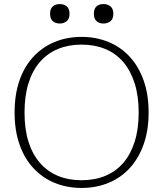

<svg xmlns="http://www.w3.org/2000/svg" viewBox="-20 -910 805 947"><path d="M383 17Q310 17 249.5 -8Q189 -33 144.5 -81Q100 -129 76 -198Q52 -267 52 -355Q52 -444 76 -513Q100 -582 144.5 -630Q189 -678 249.5 -703Q310 -728 383 -728Q454 -728 515 -703Q576 -678 620 -630Q664 -582 688.5 -513Q713 -444 713 -355Q713 -267 688.5 -198Q664 -129 620 -81Q576 -33 515 -8Q454 17 383 17ZM382 -21Q447 -21 499 -42.5Q551 -64 587.5 -106Q624 -148 644 -210.5Q664 -273 664 -355Q664 -437 644 -499.5Q624 -562 587.5 -604.5Q551 -647 499 -668.5Q447 -690 382 -690Q318 -690 266 -668.5Q214 -647 177 -604.5Q140 -562 120.5 -499.5Q101 -437 101 -355Q101 -273 120.5 -211Q140 -149 177 -106.5Q214 -64 266 -42.5Q318 -21 382 -21ZM323 -842Q323 -817 309 -805.5Q295 -794 275 -794Q254 -794 240.5 -805.5Q227 -817 227 -842Q227 -867 240.5 -878.5Q254 -890 275 -890Q295 -890 309 -878.5Q323 -867 323 -842ZM539 -842Q539 -817 525 -805.5Q511 -794 490 -794Q470 -794 456.5 -805.5Q443 -817 443 -842Q443 -867 456 -878.5Q469 -890 490 -890Q511 -890 525 -878.5Q539 -867 539 -842Z"/></svg>

Font: Roboto Serif 20pt Thin
Style: Regular
Weight: 250
Version: Version 1.008